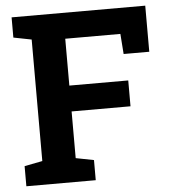

<svg xmlns="http://www.w3.org/2000/svg" viewBox="-51 -758 716 805"><g transform="rotate(-5 306.5 -355.5)"><path d="M27.5 0V-84.7L103.3 -99.5V-610.9L27.5 -625.8V-710.9H590V-516.9H482.1L475.8 -602H243.8V-404.8H491.7V-296H243.8V-99.5L319.5 -84.7V0Z"/></g></svg>

Font: Hanuman
Style: Regular
Weight: 400
Designer: Danh Hong
Foundry: Danh Hong
Version: Version 9.000